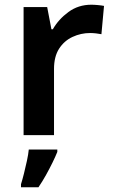

<svg xmlns="http://www.w3.org/2000/svg" viewBox="-20 -573 480 814"><path d="M367 -553Q379 -553 395 -551.5Q411 -550 421 -548L410 -428Q401 -430 387 -431.5Q373 -433 362 -433Q323 -433 287.5 -416.5Q252 -400 230.5 -366.5Q209 -333 209 -281V0H80V-543H180L198 -449H204Q228 -491 270 -522Q312 -553 367 -553ZM223 71Q215 91 202.5 116.5Q190 142 175 169Q160 196 143 221H69V208Q75 189 81.5 163Q88 137 94 109.5Q100 82 102 61H223Z"/></svg>

Font: Noto Sans Adlam SemiBold
Style: Regular
Weight: 600
Version: Version 3.001